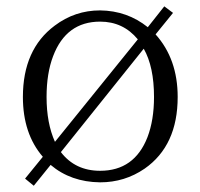

<svg xmlns="http://www.w3.org/2000/svg" viewBox="-20 -558 628 602"><path d="M430.7 -405.3 170.9 -81.1Q215.8 -22.5 293.9 -22.5Q401.4 -22.5 442.4 -127.9Q462.9 -181.6 462.9 -253.9Q462.9 -348.6 430.7 -405.3ZM152.3 -113.3 412.1 -434.6Q366.2 -490.2 293.9 -490.2Q187.5 -490.2 146.5 -381.8Q126 -328.1 126 -253.9Q126 -171.9 152.3 -113.3ZM522.5 -517.6 467.8 -450.2Q537.1 -373 537.1 -253.9Q537.1 -101.6 433.6 -29.3Q371.1 13.7 293.9 13.7Q202.1 12.7 138.7 -41L85.9 24.4L58.6 2L114.3 -66.4Q51.8 -138.7 51.8 -253.9Q51.8 -403.3 151.4 -477.5Q214.8 -525.4 293.9 -525.4Q378.9 -524.4 443.4 -472.7L495.1 -538.1Z"/></svg>

Font: GenYoMin JP Light
Style: Regular
Weight: 300
Version: Version 1.001;PS 1;hotconv 16.6.51;makeotf.lib2.5.65220 DEVE